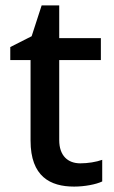

<svg xmlns="http://www.w3.org/2000/svg" viewBox="-20 -746 423 710"><path d="M277 -142C231 -142 199 -170 199 -228V-524H353V-605H199V-726H134L97 -612L18 -572V-524H93V-226C93 -93 166 -56 254 -56C293 -56 335 -64 358 -75V-155C336 -147 305 -142 277 -142Z"/></svg>

Font: Noto Sans Malayalam UI Medium
Style: Regular
Weight: 500
Designer: Jelle Bosma - Monotype Design Team
Foundry: Monotype Imaging Inc.
Version: Version 2.104